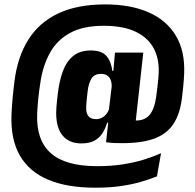

<svg xmlns="http://www.w3.org/2000/svg" viewBox="-20 -691 896 883"><path d="M354.1 -31.4Q298.5 -31.4 268.5 -67Q238.4 -102.6 238.4 -171Q238.4 -176.2 238.7 -183Q238.9 -189.7 239.6 -199.5Q240.3 -209.2 241.8 -223.7Q243.3 -238.1 245.6 -258.4Q252.4 -318.5 269.2 -363.7Q286 -408.8 317 -433.9Q348.1 -458.9 397.7 -458.9Q448.2 -458.9 469.8 -433.3Q491.4 -407.8 496.6 -365.1H531.4L493.2 -280.2Q493.7 -284 493.7 -287.6Q493.7 -291.2 493.7 -293.9Q493.7 -312 488.5 -324.6Q483.4 -337.3 472.4 -344.2Q461.4 -351.2 443.8 -351.2Q413.9 -351.2 400.7 -329.8Q387.5 -308.3 383.1 -271.6Q380.8 -251.3 379.3 -237.8Q377.8 -224.3 377.3 -216Q376.8 -207.7 376.5 -202.3Q376.3 -196.8 376.3 -192.6Q376.3 -168.5 387.6 -155.8Q398.9 -143 420.9 -143Q434.9 -143 446.9 -148.7Q458.9 -154.3 468 -165.2Q477.2 -176.1 482.6 -191.3L504.4 -126.4H472.5Q464.7 -99.5 450.8 -77.9Q436.9 -56.3 413.7 -43.8Q390.5 -31.4 354.1 -31.4ZM467.7 -36.8 479.8 -146.5 478.3 -165.4 498.4 -332.7 500.1 -350.5 508.6 -447.4 508.8 -449H638.9L595.5 -55.1ZM567.2 -140Q577.4 -138.1 584.9 -137.4Q592.3 -136.7 605.1 -136.7Q647 -136.7 668.8 -163.8Q690.7 -190.9 698.1 -244.9Q701.9 -272.5 704.3 -293.2Q706.7 -313.9 708 -329.1Q709.3 -344.3 709.8 -354.7Q712.8 -421.5 686 -470.3Q659.1 -519.2 602.2 -545.8Q545.3 -572.4 457.5 -572.4Q361.4 -572.4 301.6 -539.2Q241.7 -506 210.3 -449.1Q178.8 -392.2 167.2 -320.9Q163.5 -299.1 161 -279.7Q158.5 -260.4 156.7 -243.7Q154.9 -226.9 153.8 -212.9Q152.6 -199 152 -187.8Q151.4 -176.6 151 -168Q145.8 -47.1 213.3 13.1Q280.9 73.2 426 73.2Q490.3 73.2 543.6 65Q596.8 56.8 640.9 43.3Q685 29.7 720.6 13.5L701.8 120.1Q666.1 134.3 625 146.1Q583.8 157.9 533.2 165Q482.6 172.2 417.7 172.2Q288.9 172.2 201.7 135.5Q114.5 98.8 71.5 24.5Q28.6 -49.9 32.8 -162.4Q33.2 -172 33.9 -184.8Q34.7 -197.6 35.8 -212.6Q36.9 -227.6 38.5 -244.6Q40.1 -261.6 42.1 -280.1Q44.1 -298.7 46.6 -318.2Q60.8 -429.4 110.1 -508.3Q159.5 -587.2 247.2 -628.9Q335 -670.7 463.3 -670.7Q580.8 -670.7 663.4 -634.3Q746.1 -597.8 788.5 -527.4Q830.8 -457 827 -354.4Q826.5 -342.2 825.4 -325.5Q824.4 -308.8 822.1 -287.4Q819.9 -266 816.5 -238.6Q807.8 -167.9 778.6 -122.7Q749.5 -77.5 694.9 -55.7Q640.3 -34 554.1 -32.7Q533.6 -32.2 511 -33Q488.4 -33.8 467.7 -36.8Z"/></svg>

Font: Anek Gujarati Medium
Style: Regular
Weight: 500
Designer: Mrunmayee Ghaisas (Gujarati), Yesha Goshar (Latin)
Foundry: Ek Type
Version: Version 1.003